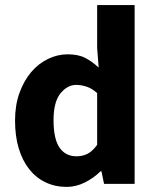

<svg xmlns="http://www.w3.org/2000/svg" viewBox="-20 -721 613 753"><path d="M242 12Q196 12 158.5 -6Q121 -24 94.5 -57.5Q68 -91 53.5 -139Q39 -187 39 -248Q39 -309 56.5 -357Q74 -405 102.5 -438.5Q131 -472 168.5 -490Q206 -508 245 -508Q287 -508 314 -494Q341 -480 367 -456L361 -532V-701H508V0H388L378 -49H374Q348 -23 313 -5.5Q278 12 242 12ZM280 -108Q304 -108 323.5 -118Q343 -128 361 -153V-356Q341 -374 320 -381Q299 -388 279 -388Q244 -388 217 -354.5Q190 -321 190 -250Q190 -176 213.5 -142Q237 -108 280 -108Z"/></svg>

Font: TypoPRO Source Sans Pro
Style: Bold
Weight: 700
Designer: Paul D. Hunt
Foundry: Adobe Systems Incorporated
Version: Version 2.020;PS 2.000;hotconv 1.0.86;makeotf.lib2.5.63406